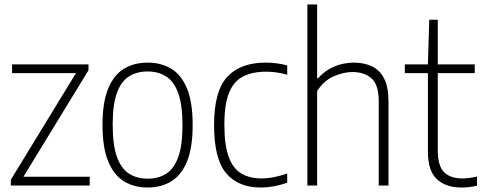

<svg xmlns="http://www.w3.org/2000/svg" viewBox="-20 -828 2152 857"><path d="M28.5 0V-26L319 -501.5H34V-540.5H375V-514.5L84.5 -39H380.5V0Z M639 9Q578.5 9 533.2 -18.8Q488 -46.5 462.8 -108Q437.5 -169.5 437.5 -270Q437.5 -370.5 462.5 -431.8Q487.5 -493 532.8 -520.8Q578 -548.5 639 -548.5Q699.5 -548.5 744.8 -521Q790 -493.5 815 -432.2Q840 -371 840 -270Q840 -170 815.2 -108.5Q790.5 -47 745.2 -19Q700 9 639 9ZM639 -30.5Q686.5 -30.5 721.2 -52.2Q756 -74 775.2 -126Q794.5 -178 794.5 -268.5Q794.5 -360.5 775.2 -413Q756 -465.5 721 -487.2Q686 -509 639 -509Q591.5 -509 556.5 -487.5Q521.5 -466 502.2 -414.2Q483 -362.5 483 -272Q483 -179.5 502.2 -127Q521.5 -74.5 556.5 -52.5Q591.5 -30.5 639 -30.5Z M1143 9Q1043.5 9 989.5 -54.8Q935.5 -118.5 935.5 -270Q935.5 -422 994.5 -485.2Q1053.5 -548.5 1165.5 -548.5Q1188.5 -548.5 1213.5 -545.5Q1238.5 -542.5 1262 -536V-494.5Q1236.5 -502 1212.2 -505Q1188 -508 1168.5 -508Q1106 -508 1064.2 -486.2Q1022.5 -464.5 1002 -413Q981.5 -361.5 981.5 -272Q981.5 -181.5 1000.5 -128.8Q1019.5 -76 1056.8 -53.8Q1094 -31.5 1148.5 -31.5Q1172.5 -31.5 1200.2 -36.8Q1228 -42 1262 -53.5V-12.5Q1202 9 1143 9Z M1352 0V-808H1395.5V-478.5H1399Q1431 -514 1472.5 -531.2Q1514 -548.5 1559.5 -548.5Q1604 -548.5 1639 -532.5Q1674 -516.5 1694 -478.5Q1714 -440.5 1714 -375V0H1670.5V-375.5Q1670.5 -450 1638.2 -478.2Q1606 -506.5 1553 -506.5Q1515 -506.5 1470.5 -487.8Q1426 -469 1395.5 -421.5V0Z M2040 9Q1970 9 1930 -28.2Q1890 -65.5 1890 -151V-501.5H1787V-540.5H1890L1896 -740H1934V-540.5H2099V-501.5H1934V-158Q1934 -87.5 1962 -59.5Q1990 -31.5 2045 -31.5Q2073 -31.5 2109 -40V1Q2074 9 2040 9Z"/></svg>

Font: Encode Sans Semi Condensed ExtraLight
Style: Regular
Weight: 200
Width: 4
Designer: Multiple Designers
Foundry: Impallari Type
Version: Version 3.000; ttfautohint (v1.8.3) -l 8 -r 50 -G 200 -x 14 